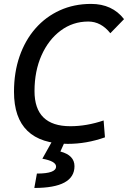

<svg xmlns="http://www.w3.org/2000/svg" viewBox="-20 -723 652 978"><path d="M325.2 9.8Q51.3 9.8 51.3 -255.4Q51.3 -354.5 79.8 -436.5Q108.4 -518.6 160.6 -578.1Q212.9 -637.7 284.9 -670.4Q356.9 -703.1 443.8 -703.1Q551.8 -703.1 611.8 -625.5L542 -553.7Q494.6 -613.3 429.7 -613.3Q351.1 -613.3 289.1 -567.1Q227.1 -521 191.4 -440.9Q155.8 -360.8 155.8 -258.8Q155.8 -80.1 338.4 -80.1Q421.4 -80.1 507.8 -109.4L514.6 -23.4Q420.9 9.8 325.2 9.8ZM154.8 234.4 168 161.1Q265.6 161.1 265.6 125.5Q265.6 98.1 195.8 85.4L256.8 -23.9L309.1 1L287.6 48.8Q359.4 67.9 359.4 123.5Q359.4 234.4 154.8 234.4Z"/></svg>

Font: Cascadia Mono PL
Style: Italic
Weight: 400
Italic angle: -10°
Monospace: yes
Designer: Aaron Bell
Foundry: Saja Typeworks
Version: Version 2404.023; ttfautohint (v1.8.4)